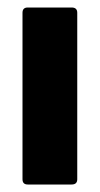

<svg xmlns="http://www.w3.org/2000/svg" viewBox="-20 -492 266 512"><path d="M186 -14Q186 0 171 0H54Q40 0 40 -14V-458Q40 -472 54 -472H171Q186 -472 186 -458Z"/></svg>

Font: Glory Thin ExtraBold
Style: Regular
Weight: 800
Version: Version 1.011